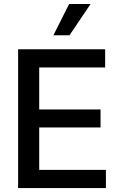

<svg xmlns="http://www.w3.org/2000/svg" viewBox="-20 -958 615 978"><path d="M72.3 -707H515.6V-614.3H179.7V-400.4H492.2V-308.6H179.7V-92.8H519.5V0H72.3ZM332 -937.5H441.4L334 -778.3H252Z"/></svg>

Font: Pretendard JP Medium
Style: Regular
Weight: 500
Designer: Base glyphs from Inter by Rasmus Andersson; Hangeul glyphs from Noto Sans CJK(Source Han Sans) by Jang Soo-young and Kan
Foundry: Kil Hyung-jin
Version: Version 1.309